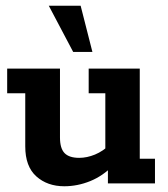

<svg xmlns="http://www.w3.org/2000/svg" viewBox="-20 -639 585 669"><path d="M204 10Q145 10 106.5 -24.5Q68 -59 68 -129V-314H5V-400H189V-160Q189 -122 205 -105.5Q221 -89 256 -89Q283 -89 311 -100.5Q339 -112 365 -137L347 -103V-314H289V-400H467V-86H520V0H356V-63L377 -65Q339 -26 294.5 -8Q250 10 204 10ZM235 -458 150 -619H261L302 -458Z"/></svg>

Font: Rokkitt
Style: Bold
Weight: 700
Designer: Vernon Adams
Foundry: Vernon Adams
Version: Version 3.103